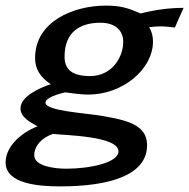

<svg xmlns="http://www.w3.org/2000/svg" viewBox="-22 -470 674 684"><path d="M-2 109C-2 185 115 194 192 194C367 194 502 155 502 47C502 -28 424 -43 336 -58C282 -67 140 -75 140 -104C140 -123 189 -136 210 -141C237 -138 264 -133 292 -133C416 -133 523 -224 523 -322C523 -340 519 -358 509 -373C524 -375 537 -376 550 -376C567 -376 582 -374 601 -372L632 -442C581 -442 530 -435 479 -422C435 -441 409 -450 355 -450C240 -450 103 -394 103 -263C103 -225 120 -196 159 -170C121 -158 51 -127 51 -84C51 -53 84 -35 112 -20C54 2 -2 51 -2 109ZM100 83C100 50 127 20 167 7C205 12 400 14 400 69C400 110 297 131 214 131C175 131 100 123 100 83ZM208 -268C208 -357 264 -389 336 -389C389 -389 417 -361 417 -321C417 -265 376 -199 299 -199C233 -199 208 -224 208 -268Z"/></svg>

Font: KpSans
Style: BoldItalic
Weight: 700
Italic angle: -11°
Version: Version 0.66